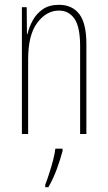

<svg xmlns="http://www.w3.org/2000/svg" viewBox="-20 -608 448 798"><path d="M225 -588Q280 -588 309.5 -549.5Q339 -511 339 -426V-51H313V-416Q313 -496 289.5 -530Q266 -564 225 -564Q173 -564 135 -513.5Q97 -463 97 -362V-51H71V-578H91L92 -466H94Q101 -496 116.5 -524Q132 -552 158.5 -570Q185 -588 225 -588ZM240 20Q231 54 216 95Q201 136 181 170H168V160Q175 142 184 114.5Q193 87 200.5 58.5Q208 30 210 10H240Z"/></svg>

Font: Noto Sans Tamil UI ExtraCondensed Thin
Style: Regular
Weight: 100
Width: 2
Designer: Jelle Bosma - Monotype Design Team
Foundry: Monotype Imaging Inc.
Version: Version 2.004; ttfautohint (v1.8.4.7-5d5b)